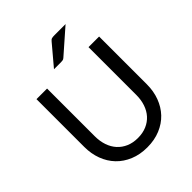

<svg xmlns="http://www.w3.org/2000/svg" viewBox="-251 -1078 1237 1237"><g transform="rotate(-45 368.0 -459.0)"><path d="M368 -77Q412.5 -77 447.5 -92Q482.5 -107 506.8 -134Q531 -161 543.8 -198.5Q556.5 -236 556.5 -281V-716.5H653V-281Q653 -219 633.2 -166Q613.5 -113 576.8 -74.2Q540 -35.5 487 -13.5Q434 8.5 368 8.5Q302 8.5 249 -13.5Q196 -35.5 159 -74.2Q122 -113 102.2 -166Q82.5 -219 82.5 -281V-716.5H179V-281.5Q179 -236.5 191.8 -199Q204.5 -161.5 228.8 -134.5Q253 -107.5 288.2 -92.2Q323.5 -77 368 -77ZM557 -926 394 -783Q386.5 -776 379.5 -774.5Q372.5 -773 362.5 -773H298.5L414 -910Q422.5 -921 431.2 -923.5Q440 -926 456.5 -926Z"/></g></svg>

Font: Lato-Regular
Style: Regular
Weight: 400
Designer: Lukasz Dziedzic with Adam Twardoch and Botio Nikoltchev
Foundry: tyPoland Lukasz Dziedzic
Version: Version 2.015; 2015-08-06; http://www.latofonts.com/